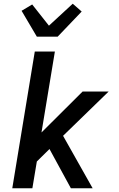

<svg xmlns="http://www.w3.org/2000/svg" viewBox="-20 -1012 640 1032"><path d="M46 0 167 -735H275L203 -300L424 -520H564L319 -282L478 0H361L246 -211L178 -144L154 0ZM178 -815 96 -954 153 -988 243 -874 371 -992 419 -950 290 -815Z"/></svg>

Font: Iosevka Aile Semibold Oblique
Style: Regular
Weight: 600
Italic angle: -9°
Designer: Belleve Invis
Foundry: Belleve Invis
Version: Version 31.1.0; ttfautohint (v1.8.4)